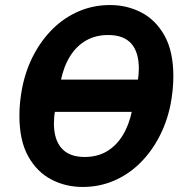

<svg xmlns="http://www.w3.org/2000/svg" viewBox="-20 -730 735 762"><path d="M308 12Q241 12 184 -17.5Q127 -47 92 -109.5Q57 -172 57 -271Q57 -300 60 -327.5Q63 -355 68 -381Q82 -452 113.5 -512Q145 -572 190.5 -616.5Q236 -661 293.5 -685.5Q351 -710 417 -710Q484 -710 541 -680.5Q598 -651 633 -588.5Q668 -526 668 -427Q668 -399 665 -371Q662 -343 657 -316Q643 -246 611.5 -186Q580 -126 534.5 -81.5Q489 -37 431.5 -12.5Q374 12 308 12ZM316 -107Q366 -107 403.5 -129Q441 -151 466.5 -192Q492 -233 504 -291L511 -325L534 -286H166L205 -323L199 -292Q196 -278 195 -264Q194 -250 194 -240Q194 -176 224.5 -141.5Q255 -107 316 -107ZM409 -591Q360 -591 322 -569.5Q284 -548 258.5 -507.5Q233 -467 221 -409L214 -374L188 -414H562L520 -376L526 -406Q529 -423 530 -435Q531 -447 531 -458Q531 -523 501 -557Q471 -591 409 -591Z"/></svg>

Font: IBM Plex Sans
Style: Italic
Weight: 400
Italic angle: -11.31°
Designer: Mike Abbink, Paul van der Laan, Pieter van Rosmalen
Foundry: Bold Monday
Version: Version 3.201